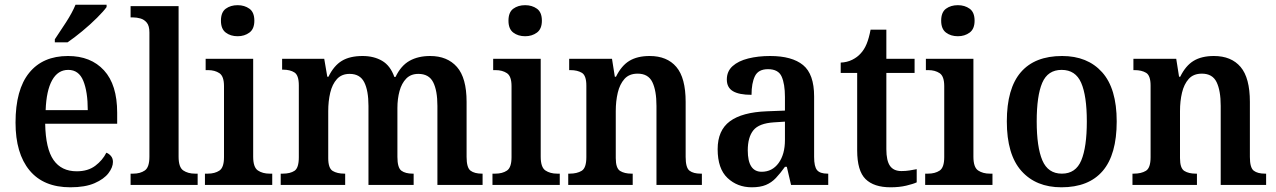

<svg xmlns="http://www.w3.org/2000/svg" viewBox="-20 -786 5425 816"><path d="M279 10Q165 10 105.5 -62Q46 -134 46 -265Q46 -405 104 -476.5Q162 -548 269 -548Q366 -548 422 -487Q478 -426 478 -307V-260H172Q174 -154 207.5 -106Q241 -58 306 -58Q354 -58 385 -81.5Q416 -105 432 -137Q443 -133 451.5 -123Q460 -113 460 -98Q460 -75 441 -50Q422 -25 382 -7.5Q342 10 279 10ZM353 -318Q353 -396 334 -442.5Q315 -489 270 -489Q226 -489 201.5 -445Q177 -401 174 -318ZM213 -619Q234 -650 260.5 -691Q287 -732 301 -766H433V-756Q421 -739 392.5 -710.5Q364 -682 329.5 -653.5Q295 -625 267 -606H213Z M535 0V-48H546Q576 -48 595.5 -61.5Q615 -75 615 -120V-648Q615 -676 604 -689.5Q593 -703 577 -707.5Q561 -712 546 -712H535V-760H739V-120Q739 -75 759 -61.5Q779 -48 809 -48H820V0Z M990 -632Q960 -632 939.5 -647.5Q919 -663 919 -698Q919 -734 939.5 -749Q960 -764 990 -764Q1019 -764 1040 -749Q1061 -734 1061 -698Q1061 -663 1040 -647.5Q1019 -632 990 -632ZM851 0V-48H863Q893 -48 912.5 -61Q932 -74 932 -118V-420Q932 -462 912.5 -475Q893 -488 864 -488H854V-536H1056V-120Q1056 -75 1076 -61.5Q1096 -48 1126 -48H1137V0Z M1173 0V-48H1182Q1213 -48 1231.5 -60Q1250 -72 1250 -118V-423Q1250 -466 1231.5 -478Q1213 -490 1182 -490H1179V-536H1358L1371 -460H1376Q1399 -507 1433 -527.5Q1467 -548 1521 -548Q1569 -548 1604 -527.5Q1639 -507 1656 -459H1661Q1684 -507 1720.5 -527.5Q1757 -548 1808 -548Q1881 -548 1922 -501.5Q1963 -455 1963 -353V-119Q1963 -73 1980 -60.5Q1997 -48 2028 -48H2031V0H1839V-336Q1839 -401 1821 -436.5Q1803 -472 1758 -472Q1726 -472 1706.5 -452Q1687 -432 1678 -399Q1669 -366 1669 -327V-119Q1669 -73 1686 -60.5Q1703 -48 1734 -48H1738V0H1546V-336Q1546 -401 1528 -436.5Q1510 -472 1466 -472Q1432 -472 1412 -450Q1392 -428 1383.5 -392Q1375 -356 1375 -314V-114Q1375 -71 1394 -59.5Q1413 -48 1444 -48H1447V0Z M2212 -632Q2182 -632 2161.5 -647.5Q2141 -663 2141 -698Q2141 -734 2161.5 -749Q2182 -764 2212 -764Q2241 -764 2262 -749Q2283 -734 2283 -698Q2283 -663 2262 -647.5Q2241 -632 2212 -632ZM2073 0V-48H2085Q2115 -48 2134.5 -61Q2154 -74 2154 -118V-420Q2154 -462 2134.5 -475Q2115 -488 2086 -488H2076V-536H2278V-120Q2278 -75 2298 -61.5Q2318 -48 2348 -48H2359V0Z M2395 0V-48H2401Q2432 -48 2452 -60Q2472 -72 2472 -118V-422Q2472 -465 2453 -476.5Q2434 -488 2404 -488H2399V-536H2581L2593 -460H2598Q2621 -507 2655 -527.5Q2689 -548 2741 -548Q2815 -548 2854.5 -501.5Q2894 -455 2894 -353V-119Q2894 -73 2910.5 -60.5Q2927 -48 2958 -48H2963V0H2770V-336Q2770 -401 2752.5 -437Q2735 -473 2690 -473Q2654 -473 2634 -450.5Q2614 -428 2605.5 -392Q2597 -356 2597 -314V-114Q2597 -71 2615.5 -59.5Q2634 -48 2664 -48H2669V0Z M3175 10Q3114 10 3072 -29.5Q3030 -69 3030 -152Q3030 -232 3082 -270.5Q3134 -309 3239 -313L3316 -316V-374Q3316 -429 3302 -460.5Q3288 -492 3244 -492Q3203 -492 3188.5 -462.5Q3174 -433 3174 -383Q3121 -383 3095 -398.5Q3069 -414 3069 -448Q3069 -483 3093.5 -505Q3118 -527 3160 -537.5Q3202 -548 3253 -548Q3346 -548 3393 -509.5Q3440 -471 3440 -376V-119Q3440 -78 3452.5 -63Q3465 -48 3497 -48H3500V0H3342L3324 -77H3316Q3296 -49 3277.5 -29.5Q3259 -10 3235 0Q3211 10 3175 10ZM3217 -56Q3262 -56 3289 -93Q3316 -130 3316 -191V-269L3269 -266Q3206 -262 3182 -232.5Q3158 -203 3158 -147Q3158 -56 3217 -56Z M3765 10Q3694 10 3658.5 -25Q3623 -60 3623 -147V-476H3553V-520Q3580 -521 3602 -532Q3624 -543 3638 -559Q3653 -575 3663 -599Q3673 -623 3680 -660H3747V-536H3867V-476H3747V-152Q3747 -103 3762.5 -81Q3778 -59 3811 -59Q3829 -59 3845 -61.5Q3861 -64 3876 -67V-11Q3861 -4 3831.5 3Q3802 10 3765 10Z M4051 -632Q4021 -632 4000.5 -647.5Q3980 -663 3980 -698Q3980 -734 4000.5 -749Q4021 -764 4051 -764Q4080 -764 4101 -749Q4122 -734 4122 -698Q4122 -663 4101 -647.5Q4080 -632 4051 -632ZM3912 0V-48H3924Q3954 -48 3973.5 -61Q3993 -74 3993 -118V-420Q3993 -462 3973.5 -475Q3954 -488 3925 -488H3915V-536H4117V-120Q4117 -75 4137 -61.5Q4157 -48 4187 -48H4198V0Z M4491 10Q4383 10 4321 -59.5Q4259 -129 4259 -270Q4259 -410 4318.5 -479Q4378 -548 4494 -548Q4602 -548 4664 -479Q4726 -410 4726 -270Q4726 -129 4666.5 -59.5Q4607 10 4491 10ZM4493 -48Q4552 -48 4575.5 -104.5Q4599 -161 4599 -270Q4599 -379 4575 -434Q4551 -489 4492 -489Q4433 -489 4409.5 -434Q4386 -379 4386 -270Q4386 -161 4410 -104.5Q4434 -48 4493 -48Z M4793 0V-48H4799Q4830 -48 4850 -60Q4870 -72 4870 -118V-422Q4870 -465 4851 -476.5Q4832 -488 4802 -488H4797V-536H4979L4991 -460H4996Q5019 -507 5053 -527.5Q5087 -548 5139 -548Q5213 -548 5252.5 -501.5Q5292 -455 5292 -353V-119Q5292 -73 5308.5 -60.5Q5325 -48 5356 -48H5361V0H5168V-336Q5168 -401 5150.5 -437Q5133 -473 5088 -473Q5052 -473 5032 -450.5Q5012 -428 5003.5 -392Q4995 -356 4995 -314V-114Q4995 -71 5013.5 -59.5Q5032 -48 5062 -48H5067V0Z"/></svg>

Font: Noto Serif Myanmar SemiCondensed SemiBold
Style: Regular
Weight: 600
Width: 4
Designer: Ben Mitchell and the Monotype Design Team
Foundry: Monotype Imaging Inc.
Version: Version 2.106; ttfautohint (v1.8.4.7-5d5b)